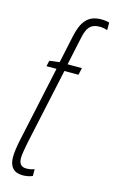

<svg xmlns="http://www.w3.org/2000/svg" viewBox="-120 -812 520 869"><g transform="rotate(15 140.0 -377.0)"><path d="M79 10C97 10 112 7 126 1V-31C116 -27 103 -24 88 -24C64 -24 53 -38 53 -64C53 -81 58 -106 64 -138L141 -495H207L214 -528H147L175 -659C185 -707 201 -730 244 -730C258 -730 271 -727 280 -724V-759C270 -762 257 -764 242 -764C175 -764 151 -720 137 -655L110 -528L63 -522L57 -495H104L28 -141C21 -109 17 -79 17 -58C17 -14 39 10 79 10Z"/></g></svg>

Font: Noto Sans ExtraCondensed ExtraLight
Style: Italic
Weight: 200
Width: 2
Italic angle: -12°
Designer: Monotype Design Team
Foundry: Monotype Imaging Inc.
Version: Version 2.013